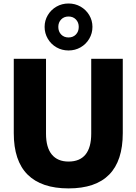

<svg xmlns="http://www.w3.org/2000/svg" viewBox="-20 -1050 769 1082"><path d="M57.6 -299.8V-718.8H239.3V-296.9Q239.3 -218.8 272 -179.2Q304.7 -139.6 366.2 -139.6Q429.7 -139.6 461.9 -179.2Q494.1 -218.8 494.1 -296.9V-718.8H671.9V-299.8Q671.9 11.7 366.2 11.7Q213.9 11.7 135.7 -65.9Q57.6 -143.6 57.6 -299.8ZM231.4 -898.4Q231.4 -934.6 249.5 -964.8Q267.6 -995.1 298.3 -1012.7Q329.1 -1030.3 366.2 -1030.3Q403.3 -1030.3 434.1 -1012.7Q464.8 -995.1 482.9 -964.8Q501 -934.6 501 -898.4Q501 -862.3 482.9 -831.5Q464.8 -800.8 434.1 -783.2Q403.3 -765.6 366.2 -765.6Q329.1 -765.6 298.3 -783.2Q267.6 -800.8 249.5 -831.5Q231.4 -862.3 231.4 -898.4ZM366.2 -838.9Q391.6 -838.9 407.7 -855.5Q423.8 -872.1 423.8 -898.4Q423.8 -923.8 407.7 -940.4Q391.6 -957 366.2 -957Q340.8 -957 324.7 -940.4Q308.6 -923.8 308.6 -898.4Q308.6 -872.1 324.7 -855.5Q340.8 -838.9 366.2 -838.9Z"/></svg>

Font: Min Sans Black
Style: Regular
Weight: 900
Designer: Jinseong-Kim, NotoSansCJK, Nunito
Foundry: Jinseong-Kim
Version: Version 1.000